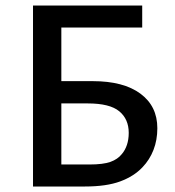

<svg xmlns="http://www.w3.org/2000/svg" viewBox="-20 -678 638 698"><path d="M100 0V-658H497V-578H203V-80H305Q355 -80 381.5 -89.5Q408 -99 423 -118Q435 -132 441.5 -151.5Q448 -171 448 -195Q448 -245 413.5 -273.5Q379 -302 299 -302H167V-383H317Q429 -383 490.5 -337.5Q552 -292 552 -212Q552 -169 538 -133Q524 -97 498 -70Q467 -37 417 -18.5Q367 0 289 0Z"/></svg>

Font: Ysabeau Infant SemiBold
Style: Regular
Weight: 600
Designer: Christian Thalmann (Catharsis Fonts)
Version: Version 2.002; featfreeze: ss01,ss02,lnum